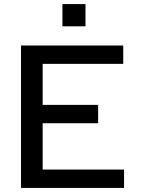

<svg xmlns="http://www.w3.org/2000/svg" viewBox="-20 -921 690 941"><path d="M83 0V-698H584V-608H189V-407H461V-317H189V-90H588V0ZM286 -792V-901H399V-792Z"/></svg>

Font: Azeret Mono Thin
Style: Regular
Weight: 400
Version: Version 1.002